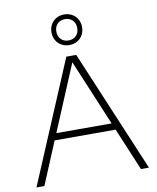

<svg xmlns="http://www.w3.org/2000/svg" viewBox="-104 -1070 937 1149"><g transform="rotate(-10 365.0 -495.5)"><path d="M658 0 549.5 -258.5H179L71 0H23L335 -740H395L706.5 0ZM196.5 -299.5H532.5L364.5 -700.5ZM272.5 -898Q272.5 -924.5 284.5 -945.8Q296.5 -967 317.8 -979Q339 -991 365.5 -991Q392 -991 413.2 -979Q434.5 -967 446.5 -945.8Q458.5 -924.5 458.5 -898Q458.5 -871.5 446.5 -850.2Q434.5 -829 413.2 -817Q392 -805 365.5 -805Q339 -805 317.8 -817Q296.5 -829 284.5 -850.2Q272.5 -871.5 272.5 -898ZM429 -898Q429 -927.5 411.2 -945Q393.5 -962.5 365.5 -962.5Q337.5 -962.5 319.8 -945Q302 -927.5 302 -898Q302 -868 319.8 -850.5Q337.5 -833 365.5 -833Q393.5 -833 411.2 -850.5Q429 -868 429 -898Z"/></g></svg>

Font: Encode Sans Expanded ExtraLight
Style: Regular
Weight: 275
Width: 7
Designer: Multiple Designers
Foundry: Impallari Type
Version: Version 2.000